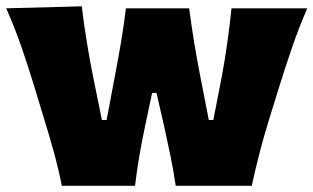

<svg xmlns="http://www.w3.org/2000/svg" viewBox="-20 -600 1012 620"><path d="M179.7 0Q168.9 -54.2 153.8 -109.1Q138.7 -164.1 121.6 -218.8L90.8 -320.3Q71.3 -384.3 49.8 -446.8Q28.3 -509.3 0 -573.2L244.1 -579.6Q250.5 -524.9 260.3 -464.8Q270 -404.8 281.2 -349.6L309.1 -212.4H324.2L350.6 -352.1Q361.3 -407.7 370.6 -462.6Q379.9 -517.6 386.7 -573.2H590.8Q597.7 -520 606.9 -463.6Q616.2 -407.2 627 -352.1L654.3 -212.4H668.9L696.8 -356Q706.5 -408.2 714.6 -466.3Q722.7 -524.4 727.5 -573.2H972.2Q944.8 -509.8 923.1 -446.5Q901.4 -383.3 881.8 -320.3L850.6 -219.7Q833 -163.6 818.6 -107.9Q804.2 -52.2 793 0H547.4Q541 -44.9 531 -93.8Q521 -142.6 511.2 -187L485.4 -299.8H471.2L446.8 -184.6Q437.5 -140.6 429.4 -92.8Q421.4 -44.9 416 0Z"/></svg>

Font: Pinar-DS1-FD ExtraBold
Style: Regular
Weight: 800
Designer: Amin Abedi
Version: Version 2.000